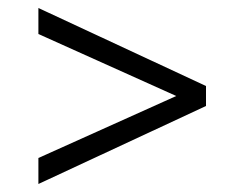

<svg xmlns="http://www.w3.org/2000/svg" viewBox="-20 -470 577 480"><path d="M495 -255V-205L76 -10V-75L454 -245V-215L76 -385V-450Z"/></svg>

Font: Ysabeau Office Medium
Style: Italic
Weight: 500
Italic angle: -12°
Designer: Christian Thalmann (Catharsis Fonts)
Version: Version 2.001;gftools[0.9.30]; featfreeze: tnum,lnum,ss02